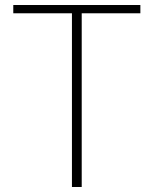

<svg xmlns="http://www.w3.org/2000/svg" viewBox="-20 -746 613 766"><path d="M267 0H306V-693H540V-726H33V-693H267Z"/></svg>

Font: Noto Sans CJK HK Thin
Style: Regular
Weight: 100
Designer: Ryoko NISHIZUKA 西塚涼子 (kana, bopomofo & ideographs); Paul D. Hunt (Latin, Greek & Cyrillic); Sandoll Communications 산돌커뮤니
Foundry: Adobe
Version: Version 2.004;hotconv 1.0.118;makeotfexe 2.5.65603